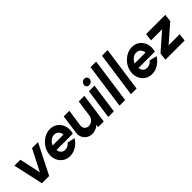

<svg xmlns="http://www.w3.org/2000/svg" viewBox="203 -1877 3017 3017"><g transform="rotate(-45 1711.5 -368.5)"><path d="M302.5 0H141.5L30 -500.5H163L240 -143.5L422 -500.5H555.5Z M757.5 13Q688.5 13 636.8 -22.5Q585 -58 559.8 -117.8Q534.5 -177.5 544.5 -250.5Q552 -305 578.2 -352.8Q604.5 -400.5 644 -436.8Q683.5 -473 731.8 -493.5Q780 -514 831.5 -514Q890 -514 935.5 -489Q981 -464 1009.2 -421Q1037.5 -378 1045 -323Q1052.5 -268 1035.5 -207.5H673.5Q676.5 -167 701.8 -139.8Q727 -112.5 772.5 -112Q803 -111.5 831.2 -126.5Q859.5 -141.5 881.5 -167.5L1005 -138Q965 -71.5 898.8 -29.2Q832.5 13 757.5 13ZM680.5 -301H921Q919 -345 890.5 -375Q862 -405 818 -405Q774 -405 736 -375.2Q698 -345.5 680.5 -301Z M1082 -184.5 1126 -500H1251L1210.5 -218Q1203.5 -174.5 1229.5 -144Q1255.5 -113.5 1298.5 -113.5Q1342 -113.5 1377.2 -144Q1412.5 -174.5 1419.5 -218L1459.5 -500H1584.5L1514.5 0H1389.5L1397 -44Q1367 -17.5 1329.2 -2.2Q1291.5 13 1251.5 13Q1197 13 1156 -13.8Q1115 -40.5 1094.5 -85.2Q1074 -130 1082 -184.5Z M1685 -500H1810L1739.5 0H1614.5ZM1758 -563Q1730.5 -563 1714 -581.2Q1697.5 -599.5 1701 -627Q1704.5 -654 1725.2 -672.5Q1746 -691 1773.5 -691Q1800.5 -691 1816.8 -672.5Q1833 -654 1830 -627Q1826.5 -599.5 1806 -581.2Q1785.5 -563 1758 -563Z M1865.5 0 1971 -750H2096L1990.5 0Z M2120 0 2225.5 -750H2350.5L2245 0Z M2580 13Q2511 13 2459.2 -22.5Q2407.5 -58 2382.2 -117.8Q2357 -177.5 2367 -250.5Q2374.5 -305 2400.8 -352.8Q2427 -400.5 2466.5 -436.8Q2506 -473 2554.2 -493.5Q2602.5 -514 2654 -514Q2712.5 -514 2758 -489Q2803.5 -464 2831.8 -421Q2860 -378 2867.5 -323Q2875 -268 2858 -207.5H2496Q2499 -167 2524.2 -139.8Q2549.5 -112.5 2595 -112Q2625.5 -111.5 2653.8 -126.5Q2682 -141.5 2704 -167.5L2827.5 -138Q2787.5 -71.5 2721.2 -29.2Q2655 13 2580 13ZM2503 -301H2743.5Q2741.5 -345 2713 -375Q2684.5 -405 2640.5 -405Q2596.5 -405 2558.5 -375.2Q2520.5 -345.5 2503 -301Z M3368 -375 3081 -125H3328L3312.5 0H2885.5L2901 -125L3188 -375H2941L2956 -500H3383Z"/></g></svg>

Font: Urbanist
Style: Bold Italic
Weight: 700
Italic angle: -8°
Designer: Corey Hu
Foundry: Corey Hu
Version: Version 1.330; ttfautohint (v1.8.4.7-5d5b)